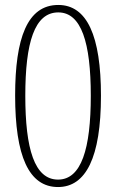

<svg xmlns="http://www.w3.org/2000/svg" viewBox="-20 -744 469 774"><path d="M214 10C326 10 387 -109 387 -358C387 -599 331 -724 215 -724C90 -724 41 -590 41 -359C41 -115 96 10 214 10ZM214 -20C119 -20 82 -144 82 -358C82 -572 119 -694 215 -694C308 -694 346 -572 346 -358C346 -144 308 -20 214 -20Z"/></svg>

Font: Noto Serif Armenian ExtraCondensed ExtraLight
Style: Regular
Weight: 200
Width: 2
Designer: Monotype Design Team
Foundry: Monotype Imaging Inc.
Version: Version 2.008